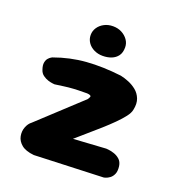

<svg xmlns="http://www.w3.org/2000/svg" viewBox="-126 -782 812 885"><g transform="rotate(20 280.5 -339.5)"><path d="M138 2Q97 -2 76.5 -19Q56 -36 51.5 -59Q47 -82 55 -103Q63 -124 78 -135L284 -326Q287 -332 289.5 -336Q292 -340 290.5 -343Q289 -346 281.5 -348Q274 -350 257 -349Q228 -349 204.5 -347.5Q181 -346 160 -343Q139 -340 116 -337Q116 -337 106.5 -338Q97 -339 84 -343Q71 -347 58.5 -356Q46 -365 41 -381Q34 -401 36.5 -414.5Q39 -428 45.5 -435.5Q52 -443 58 -446.5Q64 -450 64 -450Q141 -478 219.5 -484Q298 -490 390 -479Q409 -475 430 -466.5Q451 -458 469 -443.5Q487 -429 496 -406Q505 -383 498 -351Q495 -335 480 -315.5Q465 -296 442 -273Q419 -250 392 -226Q365 -202 336.5 -177.5Q308 -153 282 -130L442 -140Q442 -140 453 -139Q464 -138 480 -133Q496 -128 509 -116.5Q522 -105 525 -84Q528 -60 521.5 -45.5Q515 -31 504.5 -23.5Q494 -16 485.5 -13.5Q477 -11 477 -11ZM279 -536Q256 -536 236.5 -545.5Q217 -555 206 -571.5Q195 -588 195 -608Q195 -628 206 -644.5Q217 -661 236 -671Q255 -681 279 -681Q303 -681 322 -671Q341 -661 352.5 -644.5Q364 -628 364 -608Q364 -582 352.5 -566.5Q341 -551 322 -543.5Q303 -536 279 -536Z"/></g></svg>

Font: Sour Gummy
Style: Bold
Weight: 700
Designer: Stefie Justprince
Foundry: Eifetstype
Version: Version 1.000